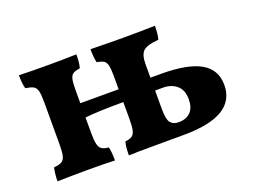

<svg xmlns="http://www.w3.org/2000/svg" viewBox="-83 -678 1135 857"><g transform="rotate(-20 485.0 -250.0)"><path d="M909 -148Q909 0 662 0Q561 0 514 0.5Q467 1 440 1Q428 2 401 2Q401 -41 408 -62Q429 -64 439.5 -71Q450 -78 454.5 -95Q459 -112 459 -148V-230Q335 -230 277 -223V-150Q277 -113 281.5 -95.5Q286 -78 296.5 -71Q307 -64 329 -62Q335 -41 335 2Q279 0 211 0Q138 0 62 2Q62 -14 64 -32.5Q66 -51 69 -62Q94 -64 106 -71Q118 -78 122.5 -95.5Q127 -113 127 -150V-352Q127 -388 122.5 -404.5Q118 -421 106.5 -427.5Q95 -434 69 -438Q62 -462 62 -502Q120 -500 205 -500Q267 -500 335 -502Q335 -460 328 -438Q306 -435 295.5 -428.5Q285 -422 281 -405Q277 -388 277 -352V-291H459V-352Q459 -388 455 -404.5Q451 -421 441 -427.5Q431 -434 408 -438Q402 -464 402 -502Q490 -500 556 -500Q644 -500 708 -502Q708 -460 701 -438Q648 -434 629 -417.5Q610 -401 610 -355V-291H660Q787 -291 848 -256Q909 -221 909 -148ZM738 -142Q738 -186 712.5 -208Q687 -230 647 -230H610V-140Q610 -93 622.5 -77Q635 -61 661 -61Q698 -61 718 -82Q738 -103 738 -142Z"/></g></svg>

Font: Vollkorn SC
Style: Bold
Weight: 700
Designer: Friedrich Althausen
Foundry: Friedrich Althausen
Version: Version 4.015